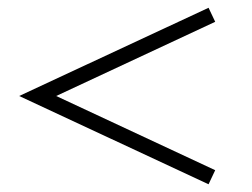

<svg xmlns="http://www.w3.org/2000/svg" viewBox="-20 -602 648 494"><path d="M124.5 -355 533.7 -164.1 516.6 -127.9 29.3 -355 516.6 -582 533.7 -545.9Z"/></svg>

Font: Playfair Display SC
Style: Regular
Weight: 400
Designer: Claus Eggers Sørensen
Foundry: Claus Eggers Sørensen
Version: Version 1.004;PS 001.004;hotconv 1.0.70;makeotf.lib2.5.58329